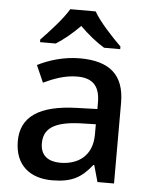

<svg xmlns="http://www.w3.org/2000/svg" viewBox="-54 -877 683 866"><g transform="rotate(5 287.0 -444.0)"><path d="M344 -832H229C203 -787 143 -722 106 -684V-672H177C212 -694 250 -725 285 -761C321 -725 361 -693 396 -672H469V-684C431 -721 369 -787 344 -832ZM292 -615C220 -615 152 -594 101 -568L135 -491C181 -513 232 -532 287 -532C352 -532 390 -503 390 -424V-394L298 -391C127 -386 45 -329 45 -219C45 -107 117 -56 214 -56C304 -56 347 -82 394 -141H398L419 -66H494V-431C494 -557 427 -615 292 -615ZM317 -323 389 -325V-278C389 -184 327 -138 244 -138C191 -138 154 -162 154 -218C154 -281 194 -318 317 -323Z"/></g></svg>

Font: Noto Sans Malayalam UI Medium
Style: Regular
Weight: 500
Designer: Jelle Bosma - Monotype Design Team
Foundry: Monotype Imaging Inc.
Version: Version 2.104